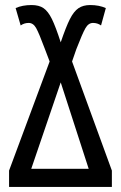

<svg xmlns="http://www.w3.org/2000/svg" viewBox="-20 -742 480 762"><path d="M16 -65 177 -498 158 -548Q135 -610 123.5 -630.5Q112 -651 94 -651Q76 -651 62 -641L42 -710Q69 -722 105 -722Q135 -722 153 -709.5Q171 -697 186 -666.5Q201 -636 221 -574Q242 -636 257.5 -666.5Q273 -697 291.5 -709.5Q310 -722 338 -722Q373 -722 400 -710L381 -641Q367 -651 349 -651Q331 -651 319 -630Q307 -609 283 -547L266 -498L424 -65V0H16ZM332 -72 221 -415 104 -72Z"/></svg>

Font: Noto Sans UI Cond
Style: Regular
Weight: 400
Width: 3
Designer: Monotype Design Team
Foundry: Monotype Imaging Inc.
Version: Version 1.001